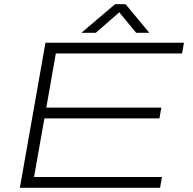

<svg xmlns="http://www.w3.org/2000/svg" viewBox="-20 -888 913 908"><path d="M74 0 195 -686H850L841 -635H244L199 -379H743L734 -328H190L141 -51H746L737 0ZM365 -733 524 -868H574L686 -733H624L534 -842H558L433 -733Z"/></svg>

Font: Archivo Expanded Thin
Style: Italic
Weight: 250
Width: 7
Italic angle: -10°
Designer: Hector Gatti
Foundry: Omnibus-Type
Version: Version 2.001